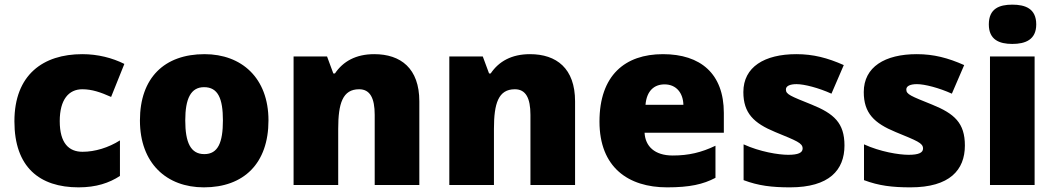

<svg xmlns="http://www.w3.org/2000/svg" viewBox="-20 -796 4538 826"><path d="M318 10C394 10 450 -9 496 -39V-192C447 -161 389 -143 335 -143C277 -143 237 -179 237 -275C237 -368 276 -412 334 -412C376 -412 413 -399 458 -379L515 -521C463 -547 401 -563 334 -563C166 -563 42 -475 42 -274C42 -77 150 10 318 10Z M1135 -278C1135 -461 1019 -563 860 -563C687 -563 582 -461 582 -278C582 -93 697 10 857 10C1029 10 1135 -93 1135 -278ZM777 -278C777 -372 801 -421 858 -421C918 -421 939 -372 939 -278C939 -183 918 -133 859 -133C800 -133 777 -183 777 -278Z M1590 -563C1511 -563 1456 -532 1421 -480H1414L1387 -553H1243V0H1435V-242C1435 -351 1454 -412 1525 -412C1572 -412 1592 -374 1592 -302V0H1784V-360C1784 -502 1704 -563 1590 -563Z M2260 -563C2181 -563 2126 -532 2091 -480H2084L2057 -553H1913V0H2105V-242C2105 -351 2124 -412 2195 -412C2242 -412 2262 -374 2262 -302V0H2454V-360C2454 -502 2374 -563 2260 -563Z M2832 -563C2669 -563 2559 -472 2559 -273C2559 -76 2683 10 2850 10C2947 10 3005 -3 3058 -31V-169C2997 -140 2943 -127 2874 -127C2796 -127 2756 -167 2753 -225H3094V-310C3094 -479 2994 -563 2832 -563ZM2839 -433C2891 -433 2919 -394 2920 -345H2757C2762 -406 2795 -433 2839 -433Z M3613 -170C3613 -267 3568 -307 3472 -346C3380 -383 3361 -390 3361 -411C3361 -426 3378 -434 3407 -434C3440 -434 3502 -418 3557 -393L3610 -516C3540 -547 3479 -563 3406 -563C3269 -563 3178 -508 3178 -400C3178 -309 3223 -266 3315 -228C3407 -190 3433 -181 3433 -157C3433 -139 3414 -130 3371 -130C3329 -130 3249 -143 3179 -175V-21C3243 3 3300 10 3379 10C3548 10 3613 -65 3613 -170Z M4131 -170C4131 -267 4086 -307 3990 -346C3898 -383 3879 -390 3879 -411C3879 -426 3896 -434 3925 -434C3958 -434 4020 -418 4075 -393L4128 -516C4058 -547 3997 -563 3924 -563C3787 -563 3696 -508 3696 -400C3696 -309 3741 -266 3833 -228C3925 -190 3951 -181 3951 -157C3951 -139 3932 -130 3889 -130C3847 -130 3767 -143 3697 -175V-21C3761 3 3818 10 3897 10C4066 10 4131 -65 4131 -170Z M4335 -776C4279 -776 4234 -759 4234 -691C4234 -625 4279 -607 4335 -607C4391 -607 4438 -625 4438 -691C4438 -759 4391 -776 4335 -776ZM4431 -553H4239V0H4431Z"/></svg>

Font: Noto Sans UI Black
Style: Regular
Weight: 900
Designer: Monotype Design Team
Foundry: Monotype Imaging Inc.
Version: Version 1.901